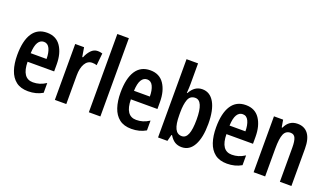

<svg xmlns="http://www.w3.org/2000/svg" viewBox="-71 -1251 2999 1752"><g transform="rotate(20 1428.5 -375.0)"><path d="M227 -552Q316 -552 361.5 -484.5Q407 -417 407 -309V-242H149Q151 -82 258 -82Q291 -82 321 -91Q351 -100 384 -121V-26Q323 10 244 10Q171 10 126 -25Q81 -60 60 -122.5Q39 -185 39 -268Q39 -406 86.5 -479Q134 -552 227 -552ZM228 -464Q193 -464 172.5 -430.5Q152 -397 149 -325H303Q303 -386 284.5 -425Q266 -464 228 -464Z M719 -553Q729 -553 740 -551.5Q751 -550 764 -546L752 -428Q734 -435 708 -435Q663 -435 638 -392Q613 -349 613 -279V0H502V-543H588L603 -453H610Q626 -494 653.5 -523.5Q681 -553 719 -553Z M944 0H832V-760H944Z M1230 -552Q1319 -552 1364.5 -484.5Q1410 -417 1410 -309V-242H1152Q1154 -82 1261 -82Q1294 -82 1324 -91Q1354 -100 1387 -121V-26Q1326 10 1247 10Q1174 10 1129 -25Q1084 -60 1063 -122.5Q1042 -185 1042 -268Q1042 -406 1089.5 -479Q1137 -552 1230 -552ZM1231 -464Q1196 -464 1175.5 -430.5Q1155 -397 1152 -325H1306Q1306 -386 1287.5 -425Q1269 -464 1231 -464Z M1616 -560Q1616 -544 1615 -522Q1614 -500 1612 -472H1617Q1660 -552 1735 -552Q1810 -552 1851.5 -479.5Q1893 -407 1893 -272Q1893 -139 1852 -64.5Q1811 10 1735 10Q1698 10 1670 -6.5Q1642 -23 1617 -63H1611L1595 0H1504V-760H1616ZM1701 -456Q1651 -456 1633.5 -409Q1616 -362 1616 -284V-260Q1616 -170 1637 -127.5Q1658 -85 1702 -85Q1741 -85 1760 -131Q1779 -177 1779 -274Q1779 -456 1701 -456Z M2158 -552Q2247 -552 2292.5 -484.5Q2338 -417 2338 -309V-242H2080Q2082 -82 2189 -82Q2222 -82 2252 -91Q2282 -100 2315 -121V-26Q2254 10 2175 10Q2102 10 2057 -25Q2012 -60 1991 -122.5Q1970 -185 1970 -268Q1970 -406 2017.5 -479Q2065 -552 2158 -552ZM2159 -464Q2124 -464 2103.5 -430.5Q2083 -397 2080 -325H2234Q2234 -386 2215.5 -425Q2197 -464 2159 -464Z M2660 -553Q2727 -553 2763 -505Q2799 -457 2799 -362V0H2687V-333Q2687 -393 2674 -423.5Q2661 -454 2627 -454Q2581 -454 2562.5 -411.5Q2544 -369 2544 -269V0H2432V-543H2521L2533 -472H2540Q2576 -553 2660 -553Z"/></g></svg>

Font: Noto Sans Lao ExtraCondensed SemiBold
Style: Regular
Weight: 600
Width: 2
Designer: Monotype Design Team
Foundry: Monotype Imaging Inc.
Version: Version 2.003; ttfautohint (v1.8.4.7-5d5b)